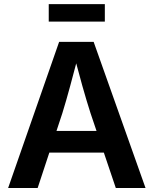

<svg xmlns="http://www.w3.org/2000/svg" viewBox="-20 -936 765 956"><path d="M20.5 0 274.4 -727.5H446.3L704.6 0H556.6L430.7 -372.6Q411.1 -433.6 390.1 -508.1Q369.1 -582.5 344.2 -676.8H374.5Q349.6 -582 329.3 -507.3Q309.1 -432.6 290.5 -372.6L167.5 0ZM171.4 -176.3V-284.2H553.7V-176.3ZM502 -915.5V-828.6H222.7V-915.5Z"/></svg>

Font: V-Inter
Style: SemiBold-600
Weight: 600
Designer: Rasmus Andersson
Foundry: rsms
Version: Version 4.000;git-4146feb